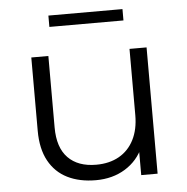

<svg xmlns="http://www.w3.org/2000/svg" viewBox="-51 -742 774 796"><g transform="rotate(-5 336.0 -343.5)"><path d="M316.5 4.7Q248.8 4.7 198.7 -20.1Q148.7 -44.9 121.2 -95.1Q93.7 -145.4 93.7 -220.5V-525.5H164.7V-227.9Q164.7 -144.3 206.2 -101.7Q247.7 -59.1 323.4 -59.1Q378.2 -59.1 418.4 -81.7Q458.6 -104.4 480.5 -147.3Q502.4 -190.3 502.4 -249.6V-525.5H573.4V0H505.2V-143.7L516.3 -117.5Q491.4 -60.1 438.9 -27.7Q386.3 4.7 316.5 4.7ZM179.4 -645.2V-692.4H487.7V-645.2Z"/></g></svg>

Font: Montserrat Thin
Style: Regular
Weight: 100
Designer: Julieta Ulanovsky
Foundry: Julieta Ulanovsky
Version: Version 9.000